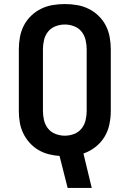

<svg xmlns="http://www.w3.org/2000/svg" viewBox="-20 -763 640 948"><path d="M314 165 274 7Q246 5 219 -2Q192 -9 168 -23.5Q144 -38 125 -59.5Q106 -81 94 -106.5Q82 -132 77.5 -159.5Q73 -187 73 -215V-520Q73 -550 78.5 -580Q84 -610 97.5 -636.5Q111 -663 133 -684.5Q155 -706 182.5 -719.5Q210 -733 240 -738Q270 -743 300 -743Q330 -743 360 -738Q390 -733 417.5 -719.5Q445 -706 467 -684.5Q489 -663 502.5 -636.5Q516 -610 521.5 -580Q527 -550 527 -520V-215Q527 -182 520 -148.5Q513 -115 495.5 -86.5Q478 -58 451 -37Q424 -16 392 -5L433 165ZM300 -93Q323 -93 345.5 -101.5Q368 -110 382.5 -128Q397 -146 402.5 -169Q408 -192 408 -215V-520Q408 -543 402.5 -566Q397 -589 382.5 -607Q368 -625 345.5 -633.5Q323 -642 300 -642Q277 -642 254.5 -633.5Q232 -625 217.5 -607Q203 -589 197.5 -566Q192 -543 192 -520V-215Q192 -192 197.5 -169Q203 -146 217.5 -128Q232 -110 254.5 -101.5Q277 -93 300 -93Z"/></svg>

Font: Iosevka SS04 Extended
Style: Bold
Weight: 700
Width: 7
Monospace: yes
Designer: Belleve Invis
Foundry: Belleve Invis
Version: Version 19.0.0; ttfautohint (v1.8.4)